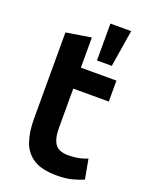

<svg xmlns="http://www.w3.org/2000/svg" viewBox="-147 -852 726 939"><g transform="rotate(20 215.5 -382.0)"><path d="M268 12Q190 12 147 -15Q104 -42 86.5 -92Q69 -142 69 -210V-660L199 -681V-524H384V-415H199V-210Q199 -154 218.5 -127Q238 -100 288 -100Q315 -100 340.5 -105Q366 -110 386 -119L405 -16Q381 -6 348 3Q315 12 268 12ZM261 -584V-776H369L338 -584Z"/></g></svg>

Font: Ubuntu Sans
Style: Bold
Weight: 700
Designer: Dalton Maag Ltd
Foundry: Dalton Maag Ltd
Version: Version 1.006; ttfautohint (v1.8.4.7-5d5b)